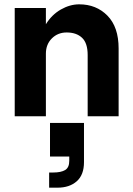

<svg xmlns="http://www.w3.org/2000/svg" viewBox="-20 -537 614 887"><path d="M385 -283Q385 -338 359 -362.5Q333 -387 288 -387Q247 -387 219.5 -359.5Q192 -332 192 -289V0H48V-500H192V-425Q219 -469 261 -493Q303 -517 346 -517Q425 -517 476.5 -464.5Q528 -412 528 -313V0H385ZM211 31H368V212Q368 271 334.5 300.5Q301 330 246 330H207V260H225Q262 260 281 248.5Q300 237 300 206V186H211Z"/></svg>

Font: Overused Grotesk
Style: Bold
Weight: 700
Version: Version 0.003